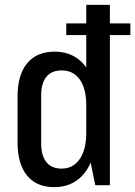

<svg xmlns="http://www.w3.org/2000/svg" viewBox="-20 -760 555 788"><path d="M202 8Q130 8 91 -39.5Q52 -87 52 -177V-363Q52 -453 91.5 -500.5Q131 -548 204 -548Q257 -548 295.5 -521.5Q334 -495 354.5 -445.5Q375 -396 375 -325V-218Q375 -148 354 -97Q333 -46 294.5 -19Q256 8 202 8ZM233 -68Q280 -68 307 -107Q334 -146 334 -213V-328Q334 -396 307.5 -433.5Q281 -471 233 -471Q192 -471 170.5 -445Q149 -419 149 -368V-171Q149 -121 170.5 -94.5Q192 -68 233 -68ZM334 -181V-740H431V0H371ZM515 -664V-616H252V-664Z"/></svg>

Font: Pathway Extreme Condensed Medium
Style: Regular
Weight: 500
Width: 3
Version: Version 1.001;gftools[0.9.26]